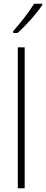

<svg xmlns="http://www.w3.org/2000/svg" viewBox="-20 -1015 248 1035"><path d="M208 -988V-995H164C134 -947 94 -896 51 -847V-837H74C118 -875 177 -941 208 -988ZM113 0V-760H76V0Z"/></svg>

Font: Noto Sans Devanagari UI Condensed ExtraLight
Style: Regular
Weight: 200
Width: 3
Designer: Jelle Bosma - Monotype Design Team
Foundry: Monotype Imaging Inc.
Version: Version 2.004